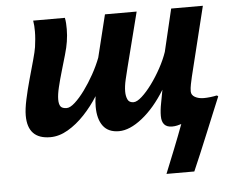

<svg xmlns="http://www.w3.org/2000/svg" viewBox="-51 -552 996 825"><g transform="rotate(-5 447.5 -140.0)"><path d="M754.4 212.9H634.3Q652.8 167.5 675.5 110.6Q698.2 53.7 716.3 4.9Q709 7.3 698.2 9.8Q687.5 12.2 676.3 12.2Q631.8 12.2 631.8 -37.1Q631.8 -62 637.7 -91.6Q643.6 -121.1 648.4 -148.9Q602.1 -73.7 547.9 -30.8Q493.7 12.2 447.3 12.2Q401.4 12.2 378.9 -17.8Q356.4 -47.9 356.4 -101.1Q356.4 -124 359.9 -146.5Q334 -105 299.8 -68.6Q265.6 -32.2 227.5 -10Q189.5 12.2 151.4 12.2Q53.7 12.2 53.7 -89.4Q53.7 -117.2 62.5 -158.2Q71.3 -199.2 83.5 -242.9Q95.7 -286.6 106 -323.5Q116.2 -360.4 119.1 -379.4Q121.6 -396.5 123 -413.3Q124.5 -430.2 124.5 -446.8Q124.5 -458 123.8 -470.2Q123 -482.4 121.1 -493.2H257.8Q260.3 -481.9 261 -469Q261.7 -456.1 261.7 -444.3Q261.7 -418 257.3 -390.6Q253.9 -367.7 244.4 -334.7Q234.9 -301.8 224.4 -266.1Q213.9 -230.5 206.3 -198.7Q198.7 -167 198.7 -146Q198.7 -125.5 205.8 -116Q212.9 -106.4 232.4 -106.4Q247.1 -106.4 267.8 -125.2Q288.6 -144 310.8 -174.3Q333 -204.6 352.8 -240.2Q372.6 -275.9 385.7 -310.1L430.7 -493.2H567.4L506.8 -254.9Q502 -235.8 495.1 -206.8Q488.3 -177.7 488.3 -154.8Q488.3 -135.3 494.9 -120.8Q501.5 -106.4 520.5 -106.4Q535.2 -106.4 556.4 -125.5Q577.6 -144.5 600.1 -175Q622.6 -205.6 642.1 -241.2Q661.6 -276.9 672.9 -310.1L716.3 -493.2H853L779.3 -193.4Q775.9 -179.2 772.5 -162.1Q769 -145 769 -131.3Q769 -115.2 784.7 -106.4Q800.3 -97.7 822.8 -97.7Q835.4 -97.7 852.1 -99.6Q868.7 -101.6 877.9 -104Q882.8 -103 884.8 -99.6Q873.5 -72.8 857.2 -33Q840.8 6.8 822.5 51.3Q804.2 95.7 786.4 138.2Q768.6 180.7 754.4 212.9Z"/></g></svg>

Font: Andika
Style: Bold Italic
Weight: 700
Italic angle: -14°
Designer: Victor Gaultney, Annie Olsen, Julie Remington, Don Collingsworth, Eric Hays, Becca Hirsbrunner
Foundry: SIL International
Version: Version 6.101